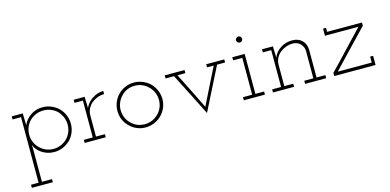

<svg xmlns="http://www.w3.org/2000/svg" viewBox="-72 -949 3284 1616"><g transform="rotate(-15 1570.0 -140.5)"><path d="M43 250H226V223H138V-52Q138 -64 137.5 -75Q137 -86 136 -98Q145 -76 160.5 -57Q176 -38 198 -24Q220 -9 247 -0.5Q274 8 305 8Q345 8 381 -7.5Q417 -23 444 -49Q470 -75 485 -110.5Q500 -146 500 -187Q500 -227 485 -262.5Q470 -298 444 -325Q417 -351 381 -366.5Q345 -382 305 -382Q244 -382 198.5 -350Q153 -318 134 -271Q134 -297 132.5 -323Q131 -349 131 -375H35V-348H109V223H43ZM305 -354Q339 -354 369.5 -341.5Q400 -329 423 -307Q445 -284 458.5 -253Q472 -222 472 -187Q472 -151 459 -120.5Q446 -90 423 -67Q400 -45 369.5 -32Q339 -19 305 -19Q270 -19 240 -32Q210 -45 187 -68Q163 -91 150 -121.5Q137 -152 137 -187Q137 -222 149.5 -252.5Q162 -283 185 -306Q208 -328 238.5 -341Q269 -354 305 -354Z M754 0V-27H676V-212Q676 -243 689.5 -269.5Q703 -296 725 -315Q747 -333 774.5 -343.5Q802 -354 834 -355L835 -382Q810 -382 786.5 -375Q763 -368 742 -354Q719 -341 702 -321.5Q685 -302 673 -277Q673 -293 672.5 -300Q672 -307 672 -322L670 -375H575V-348H648V-27H570V0Z M1241 -51Q1267 -77 1282.5 -112Q1298 -147 1298 -188Q1298 -228 1282.5 -264Q1267 -300 1241 -327Q1214 -353 1177.5 -368.5Q1141 -384 1101 -384Q1060 -384 1024.5 -368.5Q989 -353 963 -327Q936 -300 921 -264Q906 -228 906 -188Q906 -147 921 -112Q936 -77 963 -51Q989 -24 1024.5 -8.5Q1060 7 1101 7Q1141 7 1177.5 -8.5Q1214 -24 1241 -51ZM983 -70Q960 -92 947 -122.5Q934 -153 934 -188Q934 -222 947 -252.5Q960 -283 983 -306Q1005 -330 1035 -343Q1065 -356 1101 -356Q1135 -356 1165.5 -343Q1196 -330 1219 -306Q1242 -283 1255 -252.5Q1268 -222 1268 -188Q1268 -153 1255 -122.5Q1242 -92 1219 -70Q1196 -47 1165.5 -34Q1135 -21 1101 -21Q1065 -21 1035 -34Q1005 -47 983 -70Z M1817 -348H1887V-375H1730V-348H1788Q1747 -266 1706.5 -185.5Q1666 -105 1630 -31Q1591 -110 1551.5 -189.5Q1512 -269 1472 -348H1541V-375H1368V-348H1442Q1490 -254 1536.5 -162.5Q1583 -71 1630 23Q1677 -71 1723.5 -162.5Q1770 -254 1817 -348Z M2141 0V-27H2065V-375H1957V-348H2037V-27H1957V0ZM2077 -504Q2077 -515 2069 -523Q2061 -531 2051 -531Q2040 -531 2032 -523Q2024 -515 2024 -504Q2024 -493 2032 -485.5Q2040 -478 2051 -478Q2061 -478 2069 -485.5Q2077 -493 2077 -504Z M2395 0V-27H2317V-212Q2317 -243 2330 -269.5Q2343 -296 2366 -315Q2388 -333 2417 -344Q2446 -355 2479 -355Q2521 -353 2544.5 -327.5Q2568 -302 2570 -268V-27H2491V0H2675V-27H2598V-270Q2596 -320 2564.5 -351Q2533 -382 2479 -382Q2423 -382 2378.5 -353.5Q2334 -325 2314 -277Q2314 -293 2313.5 -304.5Q2313 -316 2312 -331L2311 -375H2216V-348H2289V-27H2211V0Z M3105 0V-80H3079V-28H2783Q2862 -110 2934.5 -187.5Q3007 -265 3087 -347V-375H2783V-410H2757V-348H3049Q2969 -265 2897 -187.5Q2825 -110 2745 -28V0Z"/></g></svg>

Font: Josefin Slab Thin Light
Style: Regular
Weight: 300
Version: Version 2.000